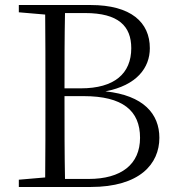

<svg xmlns="http://www.w3.org/2000/svg" viewBox="-20 -745 702 765"><path d="M55 -696 160 -687C161 -590 161 -490 161 -392V-337C161 -236 161 -137 160 -38L55 -29V0H341C537 0 615 -92 615 -196C615 -291 552 -365 400 -381C525 -405 577 -475 577 -553C577 -656 502 -725 341 -725H55ZM237 -362H313C469 -362 538 -304 538 -196C538 -90 463 -32 333 -32H239C237 -132 237 -235 237 -362ZM239 -693H319C452 -693 503 -641 503 -553C503 -452 436 -393 302 -393H237C237 -497 237 -596 239 -693Z"/></svg>

Font: Noto Serif SC Light
Style: Regular
Weight: 300
Designer: Ryoko NISHIZUKA 西塚涼子 (kana & ideographs); Frank Grießhammer (Latin, Greek & Cyrillic); Wenlong ZHANG 张文龙 (bopomofo); San
Foundry: Adobe
Version: Version 2.001;hotconv 1.1.0;makeotfexe 2.6.0